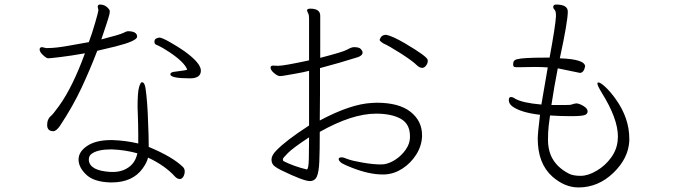

<svg xmlns="http://www.w3.org/2000/svg" viewBox="-20 -776 3040 843"><path d="M165 -569Q154 -569 154 -558.5Q154 -548 169 -534Q184 -520 191.5 -520Q199 -520 245 -525.5Q291 -531 353 -542Q299 -394 240 -312Q213 -275 206 -269Q187 -254 187 -228Q187 -200 214 -200Q227 -200 243 -223Q300 -309 338 -390.5Q376 -472 407 -553Q447 -562 487 -572Q582 -596 582 -615Q582 -639 541 -639Q536 -639 521.5 -631.5Q507 -624 425 -603Q457 -697 460 -712Q462 -719 462 -726.5Q462 -734 449.5 -745Q437 -756 419 -756Q409 -756 409 -746Q409 -744 412 -732V-731Q412 -725 398 -676.5Q384 -628 370 -591Q341 -586 283 -575.5Q225 -565 190 -565H182Q166 -569 165 -569ZM814 -432Q862 -432 862 -466Q862 -499 790 -551Q763 -570 727 -590.5Q691 -611 680 -611Q676 -611 667 -607.5Q658 -604 658 -592.5Q658 -581 670 -578Q696 -566 724 -547Q791 -502 802 -470Q794 -467 776 -465Q758 -463 743 -460.5Q728 -458 728 -450Q728 -432 814 -432ZM585 -277Q587 -229 587 -179V-146Q532 -159 474 -161H468Q401 -161 363 -135.5Q325 -110 325 -76V-72Q327 -38 360.5 -7.5Q394 23 465 25H470Q562 25 606 -36Q625 -62 630 -84Q705 -49 749 0Q759 10 769 10Q779 10 785 -0.5Q791 -11 791 -23Q791 -35 784 -42Q739 -87 633 -131Q633 -180 630 -244Q629 -283 626 -322Q623 -361 619 -388Q615 -415 603 -415Q597 -415 590.5 -393Q584 -371 584 -305ZM370 -72V-76Q370 -93 384 -102Q411 -120 466 -120H472Q528 -118 583 -103Q575 -63 545.5 -42Q516 -21 476 -21H466Q375 -26 370 -72Z M1612 -324Q1519 -319 1384 -247Q1385 -303 1385 -361Q1385 -419 1385 -477Q1469 -499 1551 -525Q1572 -532 1572 -546Q1572 -551 1565 -560Q1558 -569 1534 -569Q1523 -569 1502 -557Q1486 -548 1386 -522V-707Q1386 -738 1342 -738Q1331 -738 1328 -732V-731Q1328 -728 1334 -715Q1337 -710 1337 -693V-511Q1226 -487 1201 -487L1179 -488Q1168 -488 1168 -479Q1168 -468 1183.5 -455Q1199 -442 1208.5 -442Q1218 -442 1234 -445Q1250 -448 1279.5 -453Q1309 -458 1337 -465V-225Q1235 -159 1193 -115Q1172 -94 1172 -75Q1172 -54 1190 -43Q1196 -38 1216 -28Q1313 19 1340 19Q1362 19 1371 -0.5Q1380 -20 1382 -67Q1384 -114 1384 -197Q1526 -277 1631 -277Q1699 -277 1739.5 -254.5Q1780 -232 1780 -178V-171Q1779 -144 1761 -118.5Q1743 -93 1717.5 -76Q1692 -59 1667 -55L1651 -54Q1619 -54 1572.5 -62Q1526 -70 1506.5 -77.5Q1487 -85 1484 -85H1479Q1467 -85 1467 -77.5Q1467 -70 1480 -60Q1493 -52 1524 -40Q1600 -10 1659 -10H1669Q1710 -12 1746.5 -35.5Q1783 -59 1807 -96.5Q1831 -134 1833 -176V-183Q1833 -245 1782.5 -285Q1732 -325 1634 -325ZM1647 -602Q1647 -597 1652.5 -593Q1658 -589 1662 -586Q1689 -574 1740.5 -541Q1792 -508 1813 -487Q1824 -478 1833.5 -478Q1843 -478 1850.5 -488Q1858 -498 1858 -507V-512Q1858 -527 1756 -587Q1704 -617 1677 -623H1674Q1654 -623 1647 -602ZM1337 -173Q1337 -126 1336 -79Q1335 -32 1327 -32Q1269 -46 1224 -69Q1222 -73 1222 -77.5Q1222 -82 1244.5 -104.5Q1267 -127 1337 -173Z M2549 -484Q2549 -516 2438 -520Q2473 -682 2473 -725Q2473 -756 2422 -756Q2409 -756 2409 -745Q2409 -739 2415 -733Q2421 -727 2421 -709V-704Q2419 -664 2393 -523H2371Q2277 -523 2250 -516Q2238 -512 2235.5 -506.5Q2233 -501 2233 -493Q2233 -485 2237.5 -482.5Q2242 -480 2269 -481Q2296 -482 2328 -482Q2359 -482 2385 -480Q2383 -469 2357 -317Q2274 -324 2241 -343Q2240 -345 2234 -347.5Q2228 -350 2223 -350Q2214 -350 2214 -336Q2214 -322 2228 -310Q2265 -282 2351 -272Q2341 -190 2341 -168Q2341 -57 2406 0Q2460 47 2520 47Q2607 47 2674 -18Q2739 -81 2743 -157V-167Q2743 -257 2684 -340Q2659 -375 2637.5 -394.5Q2616 -414 2608 -414H2607Q2603 -414 2603 -409Q2603 -400 2622 -369Q2693 -255 2693 -177L2692 -160Q2689 -120 2663.5 -84.5Q2638 -49 2600 -26.5Q2562 -4 2529.5 -4Q2497 -4 2479 -13Q2420 -43 2398 -95Q2386 -126 2386 -161Q2386 -196 2389 -223L2395 -269Q2440 -266 2486 -266Q2532 -266 2546 -270.5Q2560 -275 2560 -287Q2560 -299 2543.5 -309.5Q2527 -320 2513 -322H2511Q2503 -322 2486 -316Q2482 -315 2458.5 -315Q2435 -315 2401 -315Q2414 -400 2429 -476L2526 -456Q2543 -456 2549 -484Z"/></svg>

Font: LXGW WenKai Mono TC Light
Style: Regular
Weight: 300
Designer: LXGW / Fontworks Inc.
Foundry: LXGW / Fontworks Inc.
Version: Version 1.330